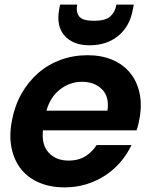

<svg xmlns="http://www.w3.org/2000/svg" viewBox="-20 -802 657 831"><path d="M335 -448Q283 -448 240.5 -415.5Q198 -383 181 -323H445Q454 -383 421.5 -415.5Q389 -448 335 -448ZM549 -174Q531 -136 503 -102.5Q475 -69 437.5 -44Q400 -19 355 -5Q310 9 259 9Q199 9 151 -11Q103 -31 72.5 -68.5Q42 -106 30.5 -159Q19 -212 31 -277Q43 -343 72.5 -395.5Q102 -448 145 -485.5Q188 -523 242.5 -543Q297 -563 359 -563Q419 -563 465.5 -543.5Q512 -524 542 -488Q572 -452 583.5 -401.5Q595 -351 584 -290Q582 -278 579 -265Q576 -252 571 -238H166Q159 -175 191 -141Q223 -107 276 -107Q321 -107 351 -126.5Q381 -146 398 -174ZM555 -761Q542 -688 492 -647Q442 -606 368 -606Q296 -606 259.5 -647.5Q223 -689 236 -761L240 -782H314Q308 -749 323 -730.5Q338 -712 387 -712Q436 -712 457 -730.5Q478 -749 484 -782H559Z"/></svg>

Font: SVN-Poppins SemiBold
Style: Italic
Weight: 600
Italic angle: -10°
Designer: Ninad Kale (Devanagari), Jonny Pinhorn (Latin)
Foundry: Indian Type Foundry
Version: Version 3.002 2017; ttfautohint (v1.8.3)